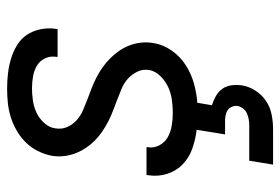

<svg xmlns="http://www.w3.org/2000/svg" viewBox="-144 -424 788 540"><g transform="rotate(-90 250.0 -154.0)"><path d="M57 220 68 153H168Q176 153 184.5 151.5Q193 150 201 146.5Q209 143 214.5 136Q220 129 222 121Q223 113 220 105Q217 97 210.5 92.5Q204 88 196 86.5Q188 85 180 85H142L155 5Q128 2 102.5 -7Q77 -16 58.5 -33.5Q40 -51 31.5 -76.5Q23 -102 27 -130L28 -136H106V-133Q103 -115 111.5 -99.5Q120 -84 134.5 -76Q149 -68 166.5 -65Q184 -62 203 -62Q220 -62 238.5 -64.5Q257 -67 274 -74.5Q291 -82 305.5 -96.5Q320 -111 323 -128Q326 -146 318.5 -161.5Q311 -177 299 -188Q287 -199 271.5 -205.5Q256 -212 240.5 -218Q225 -224 209 -230Q193 -236 178.5 -243.5Q164 -251 150 -260.5Q136 -270 124.5 -281.5Q113 -293 104 -306.5Q95 -320 89 -335.5Q83 -351 81 -368Q79 -385 82 -403Q86 -423 95.5 -442Q105 -461 120 -476Q135 -491 153.5 -501.5Q172 -512 191.5 -518Q211 -524 231 -526Q251 -528 271 -528Q293 -528 314 -525.5Q335 -523 355 -517Q375 -511 393 -500Q411 -489 422 -472.5Q433 -456 437.5 -435Q442 -414 439 -392L438 -386H360V-389Q363 -406 356 -421Q349 -436 335.5 -444Q322 -452 305.5 -455Q289 -458 271 -458Q255 -458 237.5 -455.5Q220 -453 203.5 -445.5Q187 -438 174 -423.5Q161 -409 159 -392Q156 -374 163 -358.5Q170 -343 182.5 -332Q195 -321 210 -314.5Q225 -308 241 -302Q257 -296 272.5 -290Q288 -284 302.5 -276.5Q317 -269 330.5 -259.5Q344 -250 355.5 -238.5Q367 -227 376.5 -213.5Q386 -200 392 -184.5Q398 -169 400 -152Q402 -135 399 -117Q395 -90 378 -65.5Q361 -41 336.5 -25.5Q312 -10 285 -2.5Q258 5 231 7L224 48Q237 52 249.5 59Q262 66 270 77Q278 88 280 102.5Q282 117 280 132Q277 152 265 170.5Q253 189 235.5 200.5Q218 212 197.5 216Q177 220 157 220Z"/></g></svg>

Font: Iosevka Curly
Style: Italic
Weight: 400
Italic angle: -9°
Monospace: yes
Designer: Belleve Invis
Foundry: Belleve Invis
Version: Version 22.1.2; ttfautohint (v1.8.4)